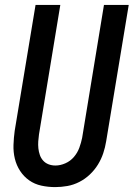

<svg xmlns="http://www.w3.org/2000/svg" viewBox="-20 -755 545 783"><path d="M205 8Q176 8 148.5 2Q121 -4 99 -19.5Q77 -35 62 -58Q47 -81 40.5 -108Q34 -135 35 -164Q36 -193 40 -222L125 -735H226L139 -207Q137 -193 136 -178.5Q135 -164 136.5 -150Q138 -136 142.5 -123Q147 -110 156 -100Q165 -90 178 -85Q191 -80 206 -80Q226 -80 246.5 -89Q267 -98 281.5 -115Q296 -132 303.5 -152.5Q311 -173 315 -193L404 -735H505L413 -179Q409 -154 401 -130Q393 -106 379.5 -84Q366 -62 346.5 -43.5Q327 -25 303.5 -13Q280 -1 255 3.5Q230 8 205 8Z"/></svg>

Font: Iosevka Semibold
Style: Italic
Weight: 600
Italic angle: -9°
Monospace: yes
Designer: Belleve Invis
Foundry: Belleve Invis
Version: Version 32.5.0; ttfautohint (v1.8.4)